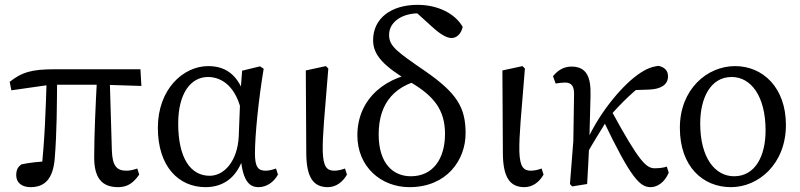

<svg xmlns="http://www.w3.org/2000/svg" viewBox="-20 -760 3306 793"><path d="M106 13C164 13 199 -20 206 -105C215 -213 215 -328 216 -442H173C169 -310 165 -180 150 -48L184 -94C142 -93 101 -88 68 -81C55 -71 47 -60 47 -36C47 -5 71 13 106 13ZM27 -387 188 -410H409L564 -405L560 -474H209C107 -474 70 -461 20 -422L27 -387ZM468 13C506 13 531 -4 555 -39L547 -64C533 -59 516 -55 503 -55C464 -55 444 -72 442 -139L433 -442H381C375 -332 369 -202 369 -110C369 -27 399 13 468 13Z M829 13C907 13 969 -32 992 -137L972 -138C978 -17 1006 13 1048 13C1082 13 1112 -9 1128 -39L1120 -64C1106 -59 1090 -55 1077 -55C1046 -55 1033 -71 1033 -126C1033 -203 1048 -350 1069 -476L1054 -486L980 -468L973 -374L966 -196C961 -96 907 -34 846 -34C767 -34 716 -107 716 -250C716 -373 767 -442 839 -442C898 -442 958 -400 979 -290L1002 -320C977 -445 918 -487 840 -487C737 -487 632 -392 632 -232C632 -71 719 13 829 13Z M1334 13C1369 13 1397 -10 1413 -39L1405 -64C1391 -59 1375 -55 1361 -55C1330 -55 1315 -71 1313 -135C1312 -204 1320 -278 1336 -477L1326 -487L1243 -469L1245 -125C1246 -29 1273 13 1334 13Z M1671 13C1826 13 1903 -100 1903 -209C1903 -316 1868 -375 1735 -467C1619 -547 1587 -569 1587 -616C1587 -669 1640 -705 1709 -705C1738 -705 1755 -700 1773 -687L1764 -718L1679 -727L1765 -649C1799 -618 1825 -603 1845 -603C1867 -603 1885 -621 1891 -649C1859 -705 1787 -740 1705 -740C1595 -740 1521 -684 1521 -594C1521 -532 1564 -487 1678 -419C1770 -364 1818 -308 1818 -207C1818 -105 1769 -32 1677 -32C1604 -32 1544 -84 1544 -205C1544 -334 1610 -417 1756 -437L1733 -462C1578 -452 1456 -355 1456 -201C1456 -71 1554 13 1671 13Z M2146 13C2181 13 2209 -10 2225 -39L2217 -64C2203 -59 2187 -55 2173 -55C2142 -55 2127 -71 2125 -135C2124 -204 2132 -278 2148 -477L2138 -487L2055 -469L2057 -125C2058 -29 2085 13 2146 13Z M2343 10 2405 0C2409 -59 2411 -116 2414 -174L2419 -365C2421 -442 2403 -485 2340 -485C2308 -485 2283 -469 2264 -445L2275 -415C2287 -417 2301 -419 2314 -419C2343 -419 2351 -401 2351 -372L2348 -178L2334 0L2343 10ZM2395 -107C2431 -177 2460 -216 2493 -274C2547 -336 2602 -391 2672 -438L2573 -387L2661 -390C2710 -392 2739 -410 2739 -445C2739 -471 2722 -483 2700 -488C2666 -484 2638 -471 2599 -440C2528 -383 2435 -265 2389 -143L2395 -107ZM2667 13C2696 13 2726 -8 2742 -47L2734 -72C2724 -68 2705 -65 2684 -65C2649 -65 2620 -92 2505 -303L2471 -264C2587 -21 2624 13 2667 13Z M2999 13C3113 13 3226 -83 3226 -244C3226 -398 3131 -487 3016 -487C2901 -487 2788 -392 2788 -232C2788 -71 2884 13 2999 13ZM3012 -32C2934 -32 2872 -107 2872 -250C2872 -354 2914 -442 3002 -442C3081 -442 3142 -364 3142 -221C3142 -117 3100 -32 3012 -32Z"/></svg>

Font: Source Serif Variable
Style: Regular
Weight: 389
Designer: Frank Grießhammer
Foundry: Adobe Systems Incorporated
Version: Version 3.001;hotconv 1.0.111;makeotfexe 2.5.65597